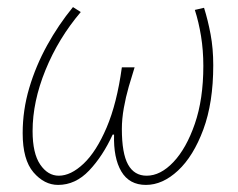

<svg xmlns="http://www.w3.org/2000/svg" viewBox="-20 -510 672 542"><path d="M144 12Q105 12 74.5 -23.5Q44 -59 44 -134Q44 -199 62.5 -261.5Q81 -324 113 -382Q145 -440 186 -490L208 -476Q145 -402 108.5 -312.5Q72 -223 72 -140Q72 -77 93.5 -45.5Q115 -14 146 -14Q180 -14 216 -48Q252 -82 281 -150Q310 -218 324 -320H360Q352 -295 343.5 -265.5Q335 -236 329.5 -205Q324 -174 324 -146Q324 -77 341.5 -45.5Q359 -14 394 -14Q433 -14 469.5 -52.5Q506 -91 530 -160.5Q554 -230 554 -324Q554 -368 547.5 -408Q541 -448 530 -482L556 -488Q567 -453 574.5 -413Q582 -373 582 -326Q582 -220 554 -144.5Q526 -69 482.5 -28.5Q439 12 392 12Q345 12 322.5 -26Q300 -64 302 -130H298Q270 -69 231.5 -28.5Q193 12 144 12Z"/></svg>

Font: Source Sans 3 VF
Style: Italic
Weight: 200
Italic angle: -11°
Designer: Paul D. Hunt
Foundry: Adobe Systems Incorporated
Version: Version 3.042;hotconv 1.0.118;makeotfexe 2.5.65603